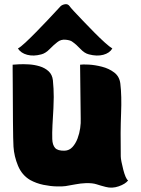

<svg xmlns="http://www.w3.org/2000/svg" viewBox="-20 -868 668 911"><path d="M310 -839Q313 -834 331 -814.5Q349 -795 374.5 -768.5Q400 -742 427 -714.5Q454 -687 477.5 -666Q501 -645 513 -638Q500 -616 470 -608Q440 -600 402 -610Q381 -615 361.5 -636Q342 -657 323 -670Q315 -677 292 -679.5Q269 -682 252 -668Q235 -655 215.5 -635Q196 -615 176 -610Q139 -600 109 -608Q79 -616 65 -638Q78 -645 101 -666.5Q124 -688 151.5 -716Q179 -744 204.5 -771Q230 -798 247.5 -817Q265 -836 268 -839Q276 -846 289 -848Q302 -850 310 -839ZM553 -126Q553 -117 556.5 -99.5Q560 -82 565 -62.5Q570 -43 576 -29Q582 -15 588 -12Q575 5 543.5 16Q512 27 482 19Q458 13 438.5 6.5Q419 0 387 1Q362 2 339 6.5Q316 11 291 15Q279 17 249.5 16.5Q220 16 186 9Q152 2 123 -14Q84 -37 65.5 -81.5Q47 -126 44 -172Q43 -183 42.5 -215Q42 -247 41.5 -291Q41 -335 41 -382Q41 -429 40.5 -469.5Q40 -510 40 -535.5Q40 -561 40 -561Q49 -562 70 -563Q91 -564 117 -562.5Q143 -561 168 -553.5Q193 -546 210.5 -530Q228 -514 231 -487Q233 -465 234 -447Q235 -429 235 -407.5Q235 -386 233.5 -354.5Q232 -323 229 -275Q227 -236 228 -208Q229 -180 241.5 -166Q254 -152 287 -153Q309 -154 324 -170.5Q339 -187 348 -211Q357 -235 360.5 -260Q364 -285 363 -304L360 -561Q372 -563 401 -561.5Q430 -560 463.5 -551.5Q497 -543 522 -524Q547 -505 551 -471Q558 -413 554.5 -329.5Q551 -246 553 -126Z"/></svg>

Font: Potta One
Style: Regular
Weight: 400
Designer: 108,108go
Foundry: Font Zone 108
Version: Version 1.000